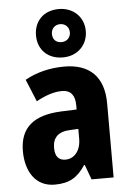

<svg xmlns="http://www.w3.org/2000/svg" viewBox="-58 -885 636 937"><g transform="rotate(-5 260.0 -416.0)"><path d="M266 -605C337 -605 388 -655 388 -724C388 -793 336 -842 266 -842C192 -842 144 -794 144 -723C144 -653 192 -605 266 -605ZM266 -680C237 -680 222 -698 222 -724C222 -750 241 -768 266 -768C291 -768 310 -750 310 -724C310 -698 291 -680 266 -680ZM268 -560C196 -560 130 -543 75 -512L120 -403C168 -429 208 -442 247 -442C289 -442 310 -416 310 -366V-346L232 -343C101 -337 31 -283 31 -166C31 -67 78 10 172 10C246 10 285 -16 323 -73H326L353 0H461V-363C461 -495 390 -560 268 -560ZM271 -249 310 -251V-203C310 -144 278 -107 235 -107C203 -107 184 -125 184 -169C184 -218 210 -247 271 -249Z"/></g></svg>

Font: Noto Sans Gurmukhi Condensed ExtraBold
Style: Regular
Weight: 800
Width: 3
Designer: Jelle Bosma - Monotype Design Team
Foundry: Monotype Imaging Inc.
Version: Version 2.004